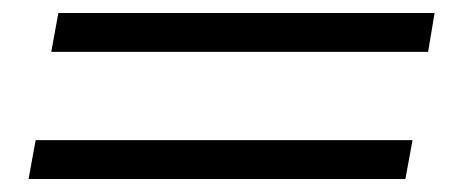

<svg xmlns="http://www.w3.org/2000/svg" viewBox="-20 -433 700 296"><path d="M70 -413H650L640 -353H59ZM35 -217H616L605 -157H24Z"/></svg>

Font: Fahkwang Medium
Style: Italic
Weight: 500
Italic angle: -10°
Version: Version 1.000; ttfautohint (v1.6)